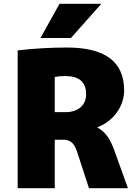

<svg xmlns="http://www.w3.org/2000/svg" viewBox="-20 -990 726 1010"><path d="M353 -790H193L293 -970H513ZM268 -255V0H73V-725Q203 -740 333 -740Q633 -740 633 -515Q633 -452 594 -398Q555 -344 493 -321V-319Q523 -302 543 -275.5Q563 -249 581 -200L653 0H448L386 -190Q375 -225 358 -240Q341 -255 313 -255ZM268 -400H323Q374 -400 403.5 -425.5Q433 -451 433 -495Q433 -590 323 -590Q291 -590 268 -585Z"/></svg>

Font: Mplus 1p Black
Style: Regular
Weight: 900
Version: Version 1.061